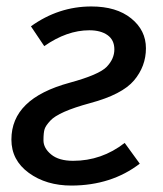

<svg xmlns="http://www.w3.org/2000/svg" viewBox="-20 -559 501 591"><path d="M261.2 -539.1Q338.4 -539.1 383.8 -502.4Q429.2 -465.8 429.2 -410.4Q429.2 -355 392.6 -311.5Q356 -268.1 257.8 -241.7Q160.2 -215.3 134.8 -187.5Q121.1 -172.9 117.4 -161.9Q113.8 -150.9 113.8 -127Q113.8 -103 137.5 -83.5Q161.1 -64 205.1 -64Q293 -64 363.8 -119.1L410.2 -55.2Q323.2 11.7 200.2 12.2Q122.1 12.2 68.6 -26.9Q15.1 -65.9 15.1 -129.4Q15.1 -192.9 59.6 -236.3Q104 -279.8 194.6 -304.4Q285.2 -329.1 308.6 -353.5Q332 -377.9 332 -407Q332 -436 311 -450.9Q290 -465.8 254.9 -465.8Q186 -465.8 116.2 -417L75.2 -478Q160.2 -539.1 261.2 -539.1Z"/></svg>

Font: FiraSans-Italic
Style: Italic
Weight: 400
Italic angle: -8°
Designer: Carrois Corporate & Edenspiekermann AG
Foundry: Carrois Corporate GbR & Edenspiekermann AG
Version: Version 3.106;PS 003.106;hotconv 1.0.70;makeotf.lib2.5.58329